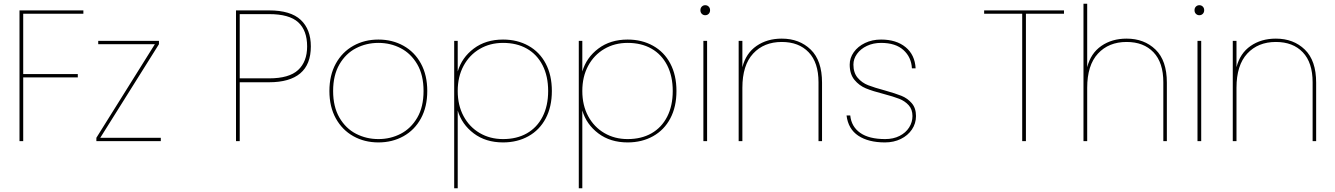

<svg xmlns="http://www.w3.org/2000/svg" viewBox="-20 -760 7188 1034"><path d="M429 -704V-686H105V-361H399V-343H105V0H85V-704Z M520 -18H846V0H499V-18L814 -522H509V-540H836V-522Z M1654 -510Q1654 -413 1597 -365Q1540 -317 1429 -317H1271V0H1251V-704H1429Q1545 -704 1599.5 -653Q1654 -602 1654 -510ZM1429 -338Q1537 -338 1585.5 -383Q1634 -428 1634 -510Q1634 -596 1586 -640Q1538 -684 1429 -684H1271V-338Z M2018 7Q1943 7 1883 -26.5Q1823 -60 1788.5 -122.5Q1754 -185 1754 -270Q1754 -355 1788.5 -417.5Q1823 -480 1883 -513.5Q1943 -547 2018 -547Q2093 -547 2153 -513.5Q2213 -480 2247 -417.5Q2281 -355 2281 -270Q2281 -185 2247 -122.5Q2213 -60 2153 -26.5Q2093 7 2018 7ZM2018 -11Q2083 -11 2138 -39.5Q2193 -68 2227 -126Q2261 -184 2261 -270Q2261 -356 2227 -414Q2193 -472 2138 -500.5Q2083 -529 2018 -529Q1953 -529 1897.5 -500.5Q1842 -472 1808 -413.5Q1774 -355 1774 -270Q1774 -185 1808 -126.5Q1842 -68 1897.5 -39.5Q1953 -11 2018 -11Z M2445 -375Q2467 -450 2531.5 -498.5Q2596 -547 2689 -547Q2766 -547 2826 -513.5Q2886 -480 2919 -417.5Q2952 -355 2952 -270Q2952 -185 2919 -122.5Q2886 -60 2826 -26.5Q2766 7 2689 7Q2596 7 2531.5 -41.5Q2467 -90 2445 -165V254H2426V-540H2445ZM2932 -270Q2932 -350 2902 -408.5Q2872 -467 2817.5 -498Q2763 -529 2689 -529Q2619 -529 2563.5 -496.5Q2508 -464 2476.5 -405.5Q2445 -347 2445 -270Q2445 -193 2476.5 -134.5Q2508 -76 2563.5 -43.5Q2619 -11 2689 -11Q2763 -11 2817.5 -42Q2872 -73 2902 -131.5Q2932 -190 2932 -270Z M3116 -375Q3138 -450 3202.5 -498.5Q3267 -547 3360 -547Q3437 -547 3497 -513.5Q3557 -480 3590 -417.5Q3623 -355 3623 -270Q3623 -185 3590 -122.5Q3557 -60 3497 -26.5Q3437 7 3360 7Q3267 7 3202.5 -41.5Q3138 -90 3116 -165V254H3097V-540H3116ZM3603 -270Q3603 -350 3573 -408.5Q3543 -467 3488.5 -498Q3434 -529 3360 -529Q3290 -529 3234.5 -496.5Q3179 -464 3147.5 -405.5Q3116 -347 3116 -270Q3116 -193 3147.5 -134.5Q3179 -76 3234.5 -43.5Q3290 -11 3360 -11Q3434 -11 3488.5 -42Q3543 -73 3573 -131.5Q3603 -190 3603 -270Z M3778 -678Q3767 -678 3759.5 -685.5Q3752 -693 3752 -705Q3752 -717 3759.5 -724.5Q3767 -732 3778 -732Q3789 -732 3796.5 -724.5Q3804 -717 3804 -705Q3804 -693 3796.5 -685.5Q3789 -678 3778 -678ZM3788 -540V0H3768V-540Z M4190 -552Q4285 -552 4346 -493Q4407 -434 4407 -315V0H4388V-317Q4388 -423 4335 -478.5Q4282 -534 4190 -534Q4094 -534 4036 -471.5Q3978 -409 3978 -287V0H3958V-540H3978V-398Q3997 -473 4054 -512.5Q4111 -552 4190 -552Z M4746 7Q4657 7 4602.5 -29Q4548 -65 4539 -138H4559Q4565 -78 4612.5 -44.5Q4660 -11 4747 -11Q4791 -11 4824.5 -28Q4858 -45 4876 -73.5Q4894 -102 4894 -135Q4894 -171 4873.5 -193.5Q4853 -216 4822.5 -228Q4792 -240 4739 -254Q4680 -269 4643.5 -284Q4607 -299 4581.5 -330Q4556 -361 4556 -412Q4556 -448 4578 -479Q4600 -510 4638.5 -528.5Q4677 -547 4725 -547Q4807 -547 4857 -506Q4907 -465 4911 -392H4891Q4888 -452 4845.5 -490.5Q4803 -529 4725 -529Q4683 -529 4649 -513Q4615 -497 4595.5 -470Q4576 -443 4576 -412Q4576 -368 4599 -341Q4622 -314 4655.5 -301Q4689 -288 4745 -273Q4802 -257 4834.5 -244Q4867 -231 4890 -204.5Q4913 -178 4913 -135Q4913 -95 4891 -62.5Q4869 -30 4831 -11.5Q4793 7 4746 7Z M5710 -704V-686H5505V0H5485V-686H5280V-704Z M6047 -552Q6142 -552 6203 -493Q6264 -434 6264 -315V0H6245V-317Q6245 -423 6192 -478.5Q6139 -534 6047 -534Q5951 -534 5893 -471.5Q5835 -409 5835 -287V0H5815V-740H5835V-398Q5854 -473 5911 -512.5Q5968 -552 6047 -552Z M6439 -678Q6428 -678 6420.5 -685.5Q6413 -693 6413 -705Q6413 -717 6420.5 -724.5Q6428 -732 6439 -732Q6450 -732 6457.5 -724.5Q6465 -717 6465 -705Q6465 -693 6457.5 -685.5Q6450 -678 6439 -678ZM6449 -540V0H6429V-540Z M6851 -552Q6946 -552 7007 -493Q7068 -434 7068 -315V0H7049V-317Q7049 -423 6996 -478.5Q6943 -534 6851 -534Q6755 -534 6697 -471.5Q6639 -409 6639 -287V0H6619V-540H6639V-398Q6658 -473 6715 -512.5Q6772 -552 6851 -552Z"/></svg>

Font: Fz Poppins Thin
Style: Regular
Weight: 100
Designer: Ninad Kale (Devanagari), Jonny Pinhorn (Latin)
Foundry: Indian Type Foundry
Version: Vit hóa bi Vntype.Com & FontZin.Com